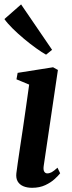

<svg xmlns="http://www.w3.org/2000/svg" viewBox="-28 -862 336 892"><path d="M121 10.5Q97.5 10.5 80 3Q62.5 -4.5 54 -19.5Q45.5 -34.5 48 -57Q50 -74 54.5 -105Q59 -136 65.2 -177.8Q71.5 -219.5 78.8 -267.8Q86 -316 93.2 -367.5Q100.5 -419 107.5 -469L48.5 -493.5L54 -523.5L218.5 -549.5L241 -537L175 -91Q172.5 -73 177.5 -64.8Q182.5 -56.5 191.5 -56.5Q202 -56.5 212.5 -62.2Q223 -68 239 -83L251.5 -57Q243.5 -46.5 226.2 -30.5Q209 -14.5 182.5 -2Q156 10.5 121 10.5ZM186 -608Q167 -618.5 139.8 -638Q112.5 -657.5 83.8 -681.5Q55 -705.5 30.5 -729.8Q6 -754 -7.5 -773.5L70 -841.5L214 -630.5Z"/></svg>

Font: Merriweather 60pt SemiBold
Style: Italic
Weight: 600
Italic angle: -7.8°
Version: Version 2.101